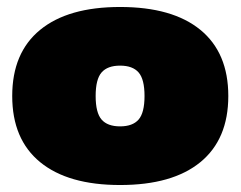

<svg xmlns="http://www.w3.org/2000/svg" viewBox="-20 -515 689 550"><path d="M15 -240Q15 -364 95 -429.5Q175 -495 324 -495Q474 -495 554 -429.5Q634 -364 634 -240Q634 -116 554 -50.5Q474 15 324 15Q175 15 95 -50.5Q15 -116 15 -240ZM394 -240Q394 -288 377 -307.5Q360 -327 324 -327Q288 -327 271 -307.5Q254 -288 254 -240Q254 -192 271 -172.5Q288 -153 324 -153Q360 -153 377 -172.5Q394 -192 394 -240Z"/></svg>

Font: Mitr
Style: Bold
Weight: 700
Designer: Thanarat Vachiruckul
Foundry: Cadson Demak
Version: Version 1.003